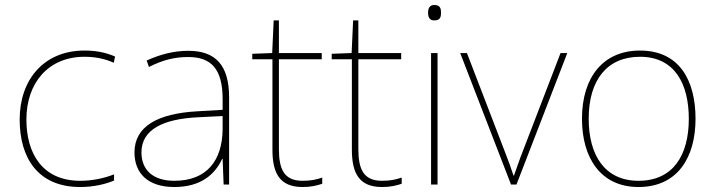

<svg xmlns="http://www.w3.org/2000/svg" viewBox="-20 -741 2873 771"><path d="M302 10C357 10 405 -2 438 -16V-41C399 -25 350 -15 302 -15C150 -15 86 -125 86 -261C86 -409 175 -513 319 -513C357 -513 397 -507 437 -489L442 -514C405 -530 367 -538 319 -538C157 -538 59 -422 59 -261C59 -106 133 10 302 10Z M736 -537C677 -537 622 -522 569 -498L578 -472C635 -501 683 -512 736 -512C829 -512 874 -463 874 -343V-300L771 -294C614 -285 520 -234 520 -129C520 -45 574 10 680 10C788 10 844 -42 872 -103H874L878 0H900V-350C900 -480 845 -537 736 -537ZM773 -270 874 -275V-220C872 -99 813 -15 680 -15C595 -15 548 -58 548 -129C548 -222 637 -263 773 -270Z M1195 -15C1121 -15 1100 -61 1100 -143V-503H1272V-528H1100V-659H1079L1073 -528L993 -525V-503H1074V-140C1074 -47 1102 10 1195 10C1230 10 1252 4 1274 -3V-28C1252 -20 1228 -15 1195 -15Z M1514 -15C1440 -15 1419 -61 1419 -143V-503H1591V-528H1419V-659H1398L1392 -528L1312 -525V-503H1393V-140C1393 -47 1421 10 1514 10C1549 10 1571 4 1593 -3V-28C1571 -20 1547 -15 1514 -15Z M1724 -721C1704 -721 1699 -706 1699 -690C1699 -673 1704 -659 1724 -659C1748 -659 1751 -673 1751 -690C1751 -706 1748 -721 1724 -721ZM1737 -528H1711V0H1737Z M2032 0H2054L2258 -528H2231L2081 -138C2064 -95 2056 -69 2044 -36H2042C2031 -69 2022 -95 2005 -138L1855 -528H1828Z M2773 -264C2773 -417 2709 -538 2550 -538C2403 -538 2317 -432 2317 -264C2317 -107 2392 10 2544 10C2701 10 2773 -109 2773 -264ZM2344 -264C2344 -420 2418 -513 2550 -513C2691 -513 2746 -402 2746 -264C2746 -119 2684 -15 2544 -15C2409 -15 2344 -117 2344 -264Z"/></svg>

Font: Noto Sans Malayalam Thin
Style: Regular
Weight: 100
Designer: Jelle Bosma - Monotype Design Team
Foundry: Monotype Imaging Inc.
Version: Version 2.104